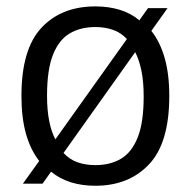

<svg xmlns="http://www.w3.org/2000/svg" viewBox="-20 -571 596 600"><path d="M453 -474.5Q480 -440.5 494.5 -390Q509 -339.5 509 -271Q509 -124.5 445.8 -57.5Q382.5 9.5 278 9.5Q236.5 9.5 201.8 -1.2Q167 -12 139.5 -34.5L113 3H51.5L102.5 -68Q75.5 -102.5 61.2 -152.8Q47 -203 47 -271Q47 -417.5 109.5 -484.2Q172 -551 278 -551Q319 -551 353.8 -540.5Q388.5 -530 415.5 -507.5L442.5 -545.5H503.5ZM278 -486.5Q231.5 -486.5 197.8 -466.5Q164 -446.5 145.5 -399.8Q127 -353 127 -272Q127 -226.5 133.8 -192.8Q140.5 -159 153 -135.5L376.5 -449Q358 -469 333 -477.8Q308 -486.5 278 -486.5ZM278 -55Q324.5 -55 358.2 -75Q392 -95 410.5 -142Q429 -189 429 -269.5Q429 -315.5 422 -349.8Q415 -384 402.5 -408L178.5 -93Q197.5 -72.5 222.5 -63.8Q247.5 -55 278 -55Z"/></svg>

Font: Encode Sans
Style: Regular
Weight: 400
Designer: Multiple Designers
Foundry: Impallari Type
Version: Version 3.002; ttfautohint (v1.8.3) -l 8 -r 50 -G 200 -x 14 